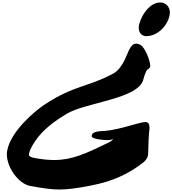

<svg xmlns="http://www.w3.org/2000/svg" viewBox="-20 -845 1397 1557"><path d="M1357.4 -746.1C1357.4 -789.1 1323.7 -825.2 1280.8 -825.2C1175.8 -825.2 1105 -677.2 1105 -621.1C1105 -578.1 1130.4 -551.8 1167 -551.8C1271 -551.8 1357.4 -661.1 1357.4 -746.1ZM1159.2 144.5C1112.8 144.5 959.5 204.6 835 216.3C796.9 219.9 727.1 214.8 723.6 257.8V258.8C723.6 284.2 821.8 291 849.6 291C883.8 291 895 282.7 896 282.7C893.6 295.4 861.8 310.5 849.6 316.4C671.9 401.4 566.4 452.6 418.5 452.6C374 452.6 325.2 447.8 269.5 438C242.7 433.6 214.4 426.8 214.4 407.7C214.4 406.7 214.8 405.8 214.8 404.3C223.1 356.4 267.2 293.6 296.4 257.8C357.2 183.3 444.4 124.6 517.6 79.6C675.4 -17.4 1108.3 -40.3 1143.6 -204.6C1149.4 -231.9 1166 -268.1 1168.5 -272.5C1178.2 -289.1 1198.2 -285.6 1198.2 -311C1198.2 -353 1156.7 -459 1120.1 -480C1106.4 -487.8 1094.7 -491.2 1084.5 -491.2C1031.2 -491.2 1015.2 -399.4 981 -339.8C969.7 -320.3 941.9 -272 900.4 -249.5C688.5 -135.7 580.2 -155.2 338.9 4.9C259.3 57.7 65.9 221.2 38.1 377.9C36.6 387.2 35.6 396.5 35.6 406.3C35.6 513.7 130.9 646.5 225.6 663.1C328.6 681.1 392.1 691.9 461.9 691.9C528.8 691.9 601.5 682.1 719.7 659.2C896.9 624.9 1023.9 564.5 1142.6 472.2C1153.8 462.9 1175.7 440.4 1180.2 414.6C1183.1 397.9 1182.6 297.9 1189 230.5C1190.4 217.3 1192.4 203.1 1192.4 190.4C1192.4 167 1186 144.5 1159.2 144.5Z"/></svg>

Font: Bodega Script
Style: Medium
Weight: 500
Italic angle: 39.7°
Version: Version 001.000